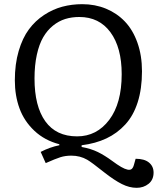

<svg xmlns="http://www.w3.org/2000/svg" viewBox="-20 -735 763 929"><path d="M51.8 -346.2Q51.8 -424.8 70.3 -488Q88.9 -551.3 119.9 -593Q150.9 -634.8 193.4 -662.6Q235.8 -690.4 281.7 -702.6Q327.6 -714.8 377.9 -714.8Q439.9 -714.8 492.7 -693.1Q545.4 -671.4 584.2 -630.9Q623 -590.3 645 -528.3Q667 -466.3 667 -390.1Q667 -305.2 646.2 -240.2Q625.5 -175.3 586.2 -132.6Q546.9 -89.8 494.6 -65.2Q442.4 -40.5 375 -32.2V-23.9Q420.4 -15.6 453.6 0.7Q486.8 17.1 522 43Q548.3 62.5 566.2 72.8Q584 83 596.9 85.7Q609.9 88.4 616.9 82.8Q624 77.1 627.9 63L636.2 33.2Q678.7 33.2 700.9 51.5Q723.1 69.8 723.1 100.1Q723.1 134.8 699 154.3Q674.8 173.8 641.1 173.8Q606 173.8 569.6 155.5Q533.2 137.2 485.8 100.1Q423.3 50.3 402.3 38.1Q367.7 18.1 325.2 18.1Q296.4 18.1 272.5 25.6Q248.5 33.2 201.2 54.2L176.8 0Q222.2 -23.4 267.1 -32.2V-37.1Q195.8 -55.7 146.5 -102.1Q97.2 -148.4 74.5 -210.2Q51.8 -272 51.8 -346.2ZM147 -355Q147 -221.2 199.2 -148.2Q251.5 -75.2 353 -75.2Q448.2 -75.2 508.5 -155Q568.8 -234.9 568.8 -376Q568.8 -504.9 514.4 -578.9Q460 -652.8 363.8 -652.8Q327.1 -652.8 295.7 -643.1Q264.2 -633.3 236.3 -610.8Q208.5 -588.4 189 -554.7Q169.4 -521 158.2 -470Q147 -418.9 147 -355Z"/></svg>

Font: Literata Book
Style: Italic
Weight: 400
Italic angle: -3°
Designer: Latin by Veronika Burian and Jose Scaglione. Greek by Irene Vlachou. Cyrillic by Vera Evstafieva
Foundry: TypeTogether
Version: Version 1.003;PS 001.003;hotconv 1.0.88;makeotf.lib2.5.64775